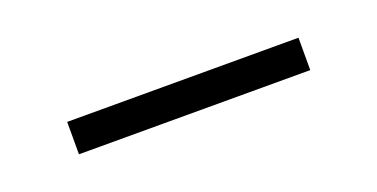

<svg xmlns="http://www.w3.org/2000/svg" viewBox="-20 -432 460 234"><g transform="rotate(-20 210.0 -315.0)"><path d="M60 -294V-336H360V-294Z"/></g></svg>

Font: Manrope ExtraLight ExtraLight
Style: Regular
Weight: 250
Version: Version 4.501